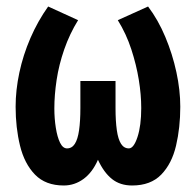

<svg xmlns="http://www.w3.org/2000/svg" viewBox="-20 -560 600 590"><path d="M176 10Q120 10 87.5 -23.5Q55 -57 41.5 -112.5Q28 -168 28 -232Q28 -283 39.5 -337Q51 -391 73.5 -443Q96 -495 128 -540L220 -498Q194 -456 177.5 -408.5Q161 -361 154 -314.5Q147 -268 147 -227Q147 -196 151.5 -167.5Q156 -139 164.5 -121.5Q173 -104 186 -104Q201 -104 210 -118Q219 -132 223 -160Q227 -188 227 -228V-311H335V-228Q335 -188 339 -160Q343 -132 352 -118Q361 -104 376 -104Q391 -104 402.5 -139Q414 -174 414 -228Q414 -269 406.5 -315Q399 -361 383.5 -408.5Q368 -456 342 -498L435 -540Q466 -499 488 -446.5Q510 -394 522 -338.5Q534 -283 534 -232Q534 -168 521 -112.5Q508 -57 475.5 -23.5Q443 10 386 10Q349 10 324 -10Q299 -30 281 -69Q264 -30 236.5 -10Q209 10 176 10Z"/></svg>

Font: Ubuntu Sans Mono
Style: Regular
Weight: 400
Monospace: yes
Designer: Dalton Maag Ltd
Foundry: Dalton Maag Ltd
Version: Version 1.006